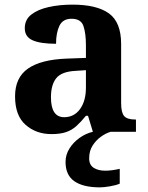

<svg xmlns="http://www.w3.org/2000/svg" viewBox="-20 -569 639 829"><path d="M202 10Q136 10 90.5 -30Q45 -70 45 -153Q45 -234 101 -273Q157 -312 269 -316L351 -319V-374Q351 -424 340.5 -456Q330 -488 289 -488Q251 -488 236.5 -457.5Q222 -427 222 -380Q155 -380 121 -395Q87 -410 87 -447Q87 -484 115 -506Q143 -528 190 -538.5Q237 -549 293 -549Q398 -549 450.5 -511Q503 -473 503 -379V-124Q503 -83 516 -68Q529 -53 563 -53H567V0H381L360 -69H351Q329 -42 309.5 -24.5Q290 -7 265 1.5Q240 10 202 10ZM257 -63Q300 -63 325.5 -98Q351 -133 351 -191V-266L306 -263Q246 -260 223 -231.5Q200 -203 200 -149Q200 -63 257 -63ZM412 240Q339 240 301 213.5Q263 187 263 130Q263 99 280 72Q297 45 324 26Q351 7 381 0H458Q437 6 415.5 21.5Q394 37 379.5 60Q365 83 365 115Q365 143 384.5 155.5Q404 168 434 168Q448 168 463.5 166Q479 164 497 160V224Q481 231 454.5 235.5Q428 240 412 240Z"/></svg>

Font: Noto Serif Yezidi
Style: Bold
Weight: 700
Designer: Dalton Maag Ltd
Foundry: Dalton Maag Ltd
Version: Version 1.001; ttfautohint (v1.8.4.7-5d5b)